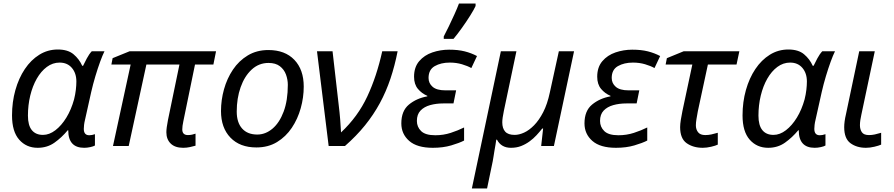

<svg xmlns="http://www.w3.org/2000/svg" viewBox="-20 -826 5055 1086"><path d="M193 10Q129 10 88.5 -36Q48 -82 48 -173Q48 -249 67 -316.5Q86 -384 120.5 -435.5Q155 -487 202.5 -516.5Q250 -546 307 -546Q364 -546 396 -519Q428 -492 445 -454H450Q458 -471 471 -495.5Q484 -520 499 -536H571Q560 -514 546.5 -477Q533 -440 519.5 -395Q506 -350 496 -306L461 -149Q457 -133 455.5 -119.5Q454 -106 454 -97Q454 -61 485 -61Q500 -61 517 -67V-3Q509 2 491 6Q473 10 456 10Q366 10 366 -89H363Q329 -48 288 -19Q247 10 193 10ZM223 -63Q259 -63 293.5 -89.5Q328 -116 355.5 -161Q383 -206 399 -264Q406 -292 409 -318Q412 -344 412 -365Q412 -412 386.5 -442Q361 -472 317 -472Q278 -472 245 -447.5Q212 -423 188 -381Q164 -339 151 -285Q138 -231 138 -172Q138 -117 160 -90Q182 -63 223 -63Z M617 -497 713 -536H1202L1187 -461H1083L1017 -140Q1011 -112 1011 -94Q1011 -62 1043 -62Q1055 -62 1066.5 -64.5Q1078 -67 1086 -70V-2Q1072 2 1054 6Q1036 10 1016 10Q970 10 945.5 -14Q921 -38 921 -78Q921 -101 930 -147L995 -461H808L708 0H619L719 -461H610Z M1430 8Q1337 8 1283.5 -47.5Q1230 -103 1230 -198Q1230 -260 1247 -321Q1264 -382 1297.5 -432Q1331 -482 1381.5 -512.5Q1432 -543 1498 -543Q1592 -543 1645 -487.5Q1698 -432 1698 -336Q1698 -275 1681 -214Q1664 -153 1630.5 -103Q1597 -53 1547 -22.5Q1497 8 1430 8ZM1435 -65Q1482 -65 1521.5 -98.5Q1561 -132 1584.5 -195Q1608 -258 1608 -346Q1608 -376 1597.5 -404.5Q1587 -433 1563 -451.5Q1539 -470 1499 -470Q1444 -470 1403.5 -432.5Q1363 -395 1341 -332.5Q1319 -270 1319 -195Q1319 -133 1349.5 -99Q1380 -65 1435 -65Z M1861 -536 1896 -230Q1901 -190 1904 -152Q1907 -114 1909 -77Q2004 -166 2057.5 -280.5Q2111 -395 2142 -536H2229Q2213 -454 2188.5 -381Q2164 -308 2128.5 -242.5Q2093 -177 2044.5 -117Q1996 -57 1931 0H1839L1773 -536Z M2428 10Q2339 10 2294.5 -29Q2250 -68 2250 -128Q2250 -199 2293 -234.5Q2336 -270 2397 -281V-284Q2366 -297 2344 -323Q2322 -349 2322 -392Q2322 -446 2351 -480Q2380 -514 2425.5 -529.5Q2471 -545 2520 -545Q2571 -545 2608.5 -535.5Q2646 -526 2678 -509L2646 -441Q2625 -453 2593 -462.5Q2561 -472 2524 -472Q2474 -472 2439 -452Q2404 -432 2404 -385Q2404 -355 2427 -335Q2450 -315 2499 -315H2560L2545 -241H2488Q2447 -241 2413 -231.5Q2379 -222 2358.5 -200.5Q2338 -179 2338 -142Q2338 -108 2362 -84.5Q2386 -61 2442 -61Q2488 -61 2529.5 -74.5Q2571 -88 2605 -105V-31Q2578 -17 2532 -3.5Q2486 10 2428 10ZM2490 -606V-620Q2503 -644 2519 -677.5Q2535 -711 2550.5 -745Q2566 -779 2576 -806H2670V-792Q2661 -772 2640 -738.5Q2619 -705 2593 -668.5Q2567 -632 2545 -606Z M2813 -536H2901L2830 -199Q2821 -156 2821 -134Q2821 -100 2837.5 -81.5Q2854 -63 2891 -63Q2916 -63 2944.5 -76Q2973 -89 3001 -117.5Q3029 -146 3052.5 -191.5Q3076 -237 3090 -303L3141 -536H3227L3113 0H3041L3052 -99H3047Q3032 -80 3014.5 -61Q2997 -42 2975 -26Q2953 -10 2927.5 0Q2902 10 2870 10Q2815 10 2791 -36H2787Q2786 -26 2783 -9.5Q2780 7 2777 25Q2774 43 2771.5 59.5Q2769 76 2767 86L2735 240H2649Z M3464 10Q3375 10 3330.5 -29Q3286 -68 3286 -128Q3286 -199 3329 -234.5Q3372 -270 3433 -281V-284Q3402 -297 3380 -323Q3358 -349 3358 -392Q3358 -446 3387 -480Q3416 -514 3461.5 -529.5Q3507 -545 3556 -545Q3607 -545 3644.5 -535.5Q3682 -526 3714 -509L3682 -441Q3661 -453 3629 -462.5Q3597 -472 3560 -472Q3510 -472 3475 -452Q3440 -432 3440 -385Q3440 -355 3463 -335Q3486 -315 3535 -315H3596L3581 -241H3524Q3483 -241 3449 -231.5Q3415 -222 3394.5 -200.5Q3374 -179 3374 -142Q3374 -108 3398 -84.5Q3422 -61 3478 -61Q3524 -61 3565.5 -74.5Q3607 -88 3641 -105V-31Q3614 -17 3568 -3.5Q3522 10 3464 10Z M3752 -497 3847 -536H4162L4146 -461H3984L3927 -196Q3923 -173 3919.5 -153Q3916 -133 3916 -117Q3916 -94 3928.5 -78Q3941 -62 3969 -62Q3986 -62 4003 -65.5Q4020 -69 4040 -75V-8Q4028 -2 4002.5 4Q3977 10 3955 10Q3901 10 3864 -16Q3827 -42 3827 -107Q3827 -124 3831 -149Q3835 -174 3840 -198L3896 -461H3745Z M4325 10Q4261 10 4220.5 -36Q4180 -82 4180 -173Q4180 -249 4199 -316.5Q4218 -384 4252.5 -435.5Q4287 -487 4334.5 -516.5Q4382 -546 4439 -546Q4496 -546 4528 -519Q4560 -492 4577 -454H4582Q4590 -471 4603 -495.5Q4616 -520 4631 -536H4703Q4692 -514 4678.5 -477Q4665 -440 4651.5 -395Q4638 -350 4628 -306L4593 -149Q4589 -133 4587.5 -119.5Q4586 -106 4586 -97Q4586 -61 4617 -61Q4632 -61 4649 -67V-3Q4641 2 4623 6Q4605 10 4588 10Q4498 10 4498 -89H4495Q4461 -48 4420 -19Q4379 10 4325 10ZM4355 -63Q4391 -63 4425.5 -89.5Q4460 -116 4487.5 -161Q4515 -206 4531 -264Q4538 -292 4541 -318Q4544 -344 4544 -365Q4544 -412 4518.5 -442Q4493 -472 4449 -472Q4410 -472 4377 -447.5Q4344 -423 4320 -381Q4296 -339 4283 -285Q4270 -231 4270 -172Q4270 -117 4292 -90Q4314 -63 4355 -63Z M4878 10Q4826 10 4790.5 -16Q4755 -42 4755 -107Q4755 -122 4757.5 -140.5Q4760 -159 4765 -180L4840 -536H4928L4852 -177Q4849 -164 4846.5 -148Q4844 -132 4844 -118Q4844 -94 4855 -78Q4866 -62 4895 -62Q4912 -62 4928 -65.5Q4944 -69 4964 -75V-8Q4951 -2 4925.5 4Q4900 10 4878 10Z"/></svg>

Font: BC Sans
Style: Italic
Weight: 400
Italic angle: -12°
Designer: Monotype Design Team
Designer: Province of B.C.
Foundry: Monotype Imaging Inc.
Version: Version 2.000;GOOG;noto-source:20170915:90ef993387c0